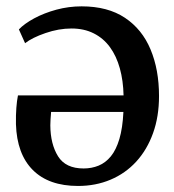

<svg xmlns="http://www.w3.org/2000/svg" viewBox="-20 -586 563 620"><path d="M232 14.5Q137.5 14.5 86 -37Q34.5 -88.5 31.5 -185Q31 -215 32.8 -237.8Q34.5 -260.5 38 -278H379Q378 -325.5 367 -365.2Q356 -405 335 -433.8Q314 -462.5 282.8 -478.2Q251.5 -494 211 -494Q169.5 -494 126.8 -479.2Q84 -464.5 61 -446.5L41 -491Q58.5 -509.5 90.5 -526.8Q122.5 -544 162.2 -554.8Q202 -565.5 243.5 -565.5Q328 -565.5 383.5 -528.5Q439 -491.5 466.2 -426.2Q493.5 -361 493.5 -276Q493.5 -209.5 474.2 -156Q455 -102.5 420 -64.2Q385 -26 337 -5.8Q289 14.5 232 14.5ZM250 -42Q276 -42 298.5 -51.2Q321 -60.5 338 -81.2Q355 -102 365.5 -137.2Q376 -172.5 378.5 -224.5H145Q144 -214 143.2 -200.8Q142.5 -187.5 142.5 -181Q143 -120.5 167.5 -81.2Q192 -42 250 -42Z"/></svg>

Font: Merriweather 20pt Medium
Style: Regular
Weight: 500
Version: Version 2.100